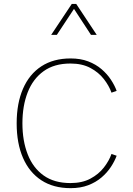

<svg xmlns="http://www.w3.org/2000/svg" viewBox="-20 -953 678 978"><path d="M94.2 -324.7Q94.2 -414.1 121.1 -482.7Q147.9 -551.3 202.1 -590.3Q256.3 -629.4 338.9 -629.4Q398.4 -629.4 440.4 -606.9Q482.4 -584.5 509 -550.3Q535.6 -516.1 547.9 -481L574.2 -490.2Q564 -518.1 544.9 -547.1Q525.9 -576.2 497.1 -600.8Q468.3 -625.5 429.2 -640.4Q390.1 -655.3 339.8 -655.3Q252 -655.3 190.7 -615.2Q129.4 -575.2 97.2 -501Q64.9 -426.8 64.9 -324.7Q64.9 -222.7 97.2 -148.7Q129.4 -74.7 190.7 -34.7Q252 5.4 339.8 5.4Q390.1 5.4 429.2 -9.5Q468.3 -24.4 497.1 -49.1Q525.9 -73.7 544.9 -102.8Q564 -131.8 574.2 -159.7L547.9 -168.9Q535.6 -133.8 509 -99.6Q482.4 -65.4 440.4 -43Q398.4 -20.5 338.9 -20.5Q256.3 -20.5 202.1 -59.3Q147.9 -98.1 121.1 -167Q94.2 -235.8 94.2 -324.7ZM472.7 -775.4 368.2 -933.1H345.7L240.7 -775.4H269.5L356.9 -907.7L443.4 -775.4Z"/></svg>

Font: Estedad-FD VF
Style: Regular
Weight: 100
Designer: Amin Abedi
Version: Version 7.3